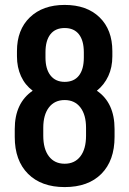

<svg xmlns="http://www.w3.org/2000/svg" viewBox="-20 -745 526 781"><path d="M446 -220V-188Q446 -92 392.5 -38Q339 16 243 16Q148 16 94 -38Q40 -92 40 -188V-220Q40 -326 113 -376Q82 -399 65.5 -435Q49 -471 49 -516V-537Q49 -624 101.5 -674.5Q154 -725 243 -725Q333 -725 385 -674.5Q437 -624 437 -537V-516Q437 -471 420.5 -435.5Q404 -400 374 -376Q446 -327 446 -220ZM165 -511Q165 -464 185.5 -438Q206 -412 243 -412Q281 -412 301 -437.5Q321 -463 321 -511V-532Q321 -580 301 -605.5Q281 -631 243 -631Q205 -631 185 -605.5Q165 -580 165 -532ZM330 -193V-225Q330 -278 307 -308Q284 -338 243 -338Q202 -338 179 -308Q156 -278 156 -225V-193Q156 -139 179 -109Q202 -79 243 -79Q284 -79 307 -109Q330 -139 330 -193Z"/></svg>

Font: Akshar Medium
Style: Regular
Weight: 500
Designer: Tall Chai
Foundry: Tall Chai
Version: Version 1.000